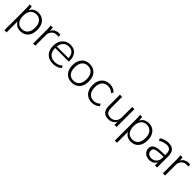

<svg xmlns="http://www.w3.org/2000/svg" viewBox="386 -2052 3811 3811"><g transform="rotate(45 2291.5 -147.0)"><path d="M83 216V-389Q83 -416 81 -444.5Q79 -473 75 -501H135L143 -404Q164 -454 210.5 -482Q257 -510 318 -510Q419 -510 480 -441Q541 -372 541 -251Q541 -129 480.5 -60.5Q420 8 318 8Q258 8 212.5 -19Q167 -46 144 -94V216ZM310 -44Q387 -44 433 -97Q479 -150 479 -251Q479 -351 433 -404.5Q387 -458 310 -458Q234 -458 188.5 -404.5Q143 -351 143 -251Q143 -150 188.5 -97Q234 -44 310 -44Z M673 0V-384Q673 -412 671.5 -442.5Q670 -473 666 -501H726L732 -414Q753 -462 797 -486Q841 -510 888 -510Q901 -510 912.5 -508.5Q924 -507 934 -504L932 -449Q921 -453 908.5 -454Q896 -455 882 -455Q836 -455 803 -433Q770 -411 752 -377Q734 -343 734 -308V0Z M1232 8Q1118 8 1051.5 -59.5Q985 -127 985 -249Q985 -328 1014.5 -386.5Q1044 -445 1097 -477.5Q1150 -510 1220 -510Q1319 -510 1374 -447Q1429 -384 1429 -276V-248H1045Q1046 -147 1095 -95.5Q1144 -44 1233 -44Q1278 -44 1318.5 -58Q1359 -72 1396 -106L1421 -61Q1389 -28 1338 -10Q1287 8 1232 8ZM1219 -461Q1145 -461 1100.5 -415Q1056 -369 1047 -292H1374Q1371 -372 1332 -416.5Q1293 -461 1219 -461Z M1758 8Q1652 8 1590 -61Q1528 -130 1528 -251Q1528 -371 1590 -440.5Q1652 -510 1758 -510Q1863 -510 1925.5 -440.5Q1988 -371 1988 -251Q1988 -130 1925.5 -61Q1863 8 1758 8ZM1758 -44Q1834 -44 1880 -97Q1926 -150 1926 -251Q1926 -351 1880 -404.5Q1834 -458 1758 -458Q1680 -458 1635 -404.5Q1590 -351 1590 -251Q1590 -150 1635 -97Q1680 -44 1758 -44Z M2324 8Q2216 8 2153 -62Q2090 -132 2090 -254Q2090 -376 2154 -443Q2218 -510 2324 -510Q2372 -510 2416.5 -492Q2461 -474 2490 -442L2465 -397Q2434 -428 2398 -442.5Q2362 -457 2326 -457Q2244 -457 2198 -405Q2152 -353 2152 -253Q2152 -153 2198 -98.5Q2244 -44 2326 -44Q2360 -44 2396.5 -58Q2433 -72 2465 -104L2490 -59Q2460 -27 2415 -9.5Q2370 8 2324 8Z M2789 8Q2610 8 2610 -186V-501H2671V-190Q2671 -114 2702 -79Q2733 -44 2797 -44Q2868 -44 2911.5 -90.5Q2955 -137 2955 -214V-501H3016V0H2956V-89Q2932 -42 2888.5 -17Q2845 8 2789 8Z M3182 216V-389Q3182 -416 3180 -444.5Q3178 -473 3174 -501H3234L3242 -404Q3263 -454 3309.5 -482Q3356 -510 3417 -510Q3518 -510 3579 -441Q3640 -372 3640 -251Q3640 -129 3579.5 -60.5Q3519 8 3417 8Q3357 8 3311.5 -19Q3266 -46 3243 -94V216ZM3409 -44Q3486 -44 3532 -97Q3578 -150 3578 -251Q3578 -351 3532 -404.5Q3486 -458 3409 -458Q3333 -458 3287.5 -404.5Q3242 -351 3242 -251Q3242 -150 3287.5 -97Q3333 -44 3409 -44Z M3935 7Q3894 7 3853.5 -9.5Q3813 -26 3784 -66Q3760 -101 3760 -144Q3760 -197 3790 -229Q3820 -261 3885 -274Q3947 -287 4092 -287V-325Q4092 -394 4063 -424.5Q4034 -455 3976 -455Q3886 -455 3804 -401L3781 -449Q3816 -475 3865.5 -492.5Q3915 -510 3973 -510Q4153 -510 4153 -320V0H4092V-89Q4067 -38 4025.5 -15.5Q3984 7 3935 7ZM3940 -47Q3981 -47 4015.5 -65.5Q4050 -84 4071 -120Q4092 -156 4092 -207V-241Q3984 -241 3928 -233.5Q3872 -226 3851 -208Q3826 -187 3826 -147Q3826 -114 3842 -92Q3858 -70 3884 -58.5Q3910 -47 3940 -47Z M4316 0V-384Q4316 -412 4314.5 -442.5Q4313 -473 4309 -501H4369L4375 -414Q4396 -462 4440 -486Q4484 -510 4531 -510Q4544 -510 4555.5 -508.5Q4567 -507 4577 -504L4575 -449Q4564 -453 4551.5 -454Q4539 -455 4525 -455Q4479 -455 4446 -433Q4413 -411 4395 -377Q4377 -343 4377 -308V0Z"/></g></svg>

Font: Winston Light
Style: Regular
Weight: 300
Designer: Original fonts by Vernon Adams / Changes by Cristiano Sobral
Foundry: Original fonts by Vernon Adams / Changes by Cristiano Sobral
Version: Version 2.503;July 17, 2020;FontCreator 13.0.0.2655 64-bit